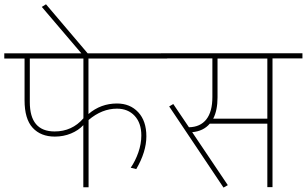

<svg xmlns="http://www.w3.org/2000/svg" viewBox="-35 -870 1425 892"><path d="M376.5 0H352.1V-288.6Q329.6 -264.2 294.7 -249.8Q259.8 -235.4 219.7 -235.4Q154.3 -235.4 116.7 -276.4Q79.1 -317.4 79.1 -404.3V-598.1H-15.1V-622.1H741.7V-598.1H376V-340.3Q433.1 -389.2 508.3 -389.2Q569.3 -389.2 607.2 -348.6Q645 -308.1 645 -236.6Q645 -165 598.1 -84.5L572.3 -90.8Q593.8 -122.1 607.7 -161.9Q621.6 -201.7 621.6 -240.7Q621.6 -298.3 590.6 -331.8Q559.6 -365.2 508.3 -365.2Q438.5 -365.2 376.5 -312.5ZM218.8 -259.3Q299.8 -259.3 352.5 -320.3V-598.1H103.5V-395.5Q103.5 -259.3 218.8 -259.3Z M377.4 -616.2H348.1L159.2 -837.9L178.7 -850.1Z M951.7 -419.4V-598.6H712.9V-622.6H1370.1V-598.6H1231V-0.5H1207V-295.4H939.5Q910.2 -260.7 857.9 -255.9L1023.4 -9.8L1003.4 1.5L751 -375.5L770 -386.7L842.8 -278.8Q895.5 -279.8 923.6 -315.4Q951.7 -351.1 951.7 -419.4ZM975.6 -417.5Q975.6 -357.4 955.6 -318.8H1207V-598.1H975.6Z"/></svg>

Font: Yantramanav Thin
Style: Regular
Weight: 250
Version: Version 1.001;PS 1.0;hotconv 1.0.72;makeotf.lib2.5.5900; ttf